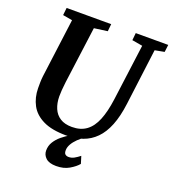

<svg xmlns="http://www.w3.org/2000/svg" viewBox="-166 -868 1082 1205"><g transform="rotate(20 374.5 -265.5)"><path d="M680.2 -682.3 632.1 -306Q621.1 -220 596.9 -159.5Q572.7 -99 535.8 -61.8Q499 -24.5 450.2 -7.2Q401.4 10 341.6 10Q245.3 10 186.9 -18.5Q128.4 -46.9 101.8 -96.4Q75.1 -146 74.4 -208.7Q74.2 -227.7 74.6 -248.1Q74.9 -268.5 77.5 -290L128.8 -682.3L65.2 -693.4L70.6 -743H368.2L363.3 -694.1L274.6 -682L224 -301.8Q220.5 -273.6 218.6 -248.7Q216.7 -223.9 216.9 -205.4Q217.4 -161 232.1 -126.2Q246.8 -91.4 277.5 -71.8Q308.1 -52.2 356.3 -52.2Q414.1 -52.2 452.4 -80.5Q490.8 -108.7 513.6 -165.2Q536.5 -221.6 547.7 -306L597.4 -682L527.4 -694.1L532.2 -743H749.2L743.1 -694.1ZM346.8 212Q299.8 211.8 277.7 191.1Q255.6 170.5 255.6 141.6Q255.6 109.7 271.5 83.9Q287.5 58.1 312.3 37.5Q337.2 16.9 365.1 0.6Q392.9 -15.6 416.4 -28.3L442.2 -37.4L464.5 -24Q436.3 -5 415.2 15.6Q394.1 36.2 382.5 56.9Q370.9 77.6 370.6 97.3Q370.2 117.2 379 124.5Q387.8 131.9 401.6 131.9Q421.3 131.9 438.2 122.4Q455.2 113 474.5 97.8L489.4 146.2Q470.2 169.5 433.8 190.8Q397.4 212.2 346.8 212Z"/></g></svg>

Font: Merriweather Light
Style: Italic
Weight: 300
Italic angle: -7.8°
Designer: Eben Sorkin
Foundry: Eben Sorkin
Version: Version 2.101